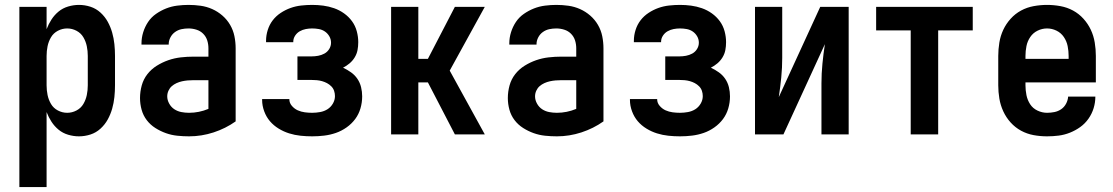

<svg xmlns="http://www.w3.org/2000/svg" viewBox="-20 -548 4540 783"><path d="M59 215V-520H170V-429Q178 -450 190 -468.5Q202 -487 219 -501Q236 -515 258 -521.5Q280 -528 302 -528Q326 -528 349 -520.5Q372 -513 390 -496.5Q408 -480 419.5 -459Q431 -438 437.5 -415Q444 -392 446.5 -368Q449 -344 449 -320V-200Q449 -176 446.5 -152Q444 -128 437.5 -105Q431 -82 419.5 -61Q408 -40 390 -23.5Q372 -7 349 0.5Q326 8 302 8Q280 8 258 1.5Q236 -5 219 -19Q202 -33 190 -51.5Q178 -70 170 -91V215ZM254 -88Q274 -88 292 -97.5Q310 -107 320 -124Q330 -141 334 -160.5Q338 -180 338 -200V-320Q338 -340 334 -359.5Q330 -379 320 -396Q310 -413 292 -422.5Q274 -432 254 -432Q234 -432 216 -422.5Q198 -413 188 -396Q178 -379 174 -359.5Q170 -340 170 -320V-200Q170 -180 174 -160.5Q178 -141 188 -124Q198 -107 216 -97.5Q234 -88 254 -88Z M751 8Q727 8 703 5.5Q679 3 656.5 -5Q634 -13 613.5 -26Q593 -39 578.5 -58Q564 -77 557.5 -100.5Q551 -124 551 -148Q551 -174 558 -199.5Q565 -225 581 -245.5Q597 -266 619.5 -280Q642 -294 666.5 -302.5Q691 -311 717 -314Q743 -317 769 -317H830V-351Q830 -368 825 -383.5Q820 -399 808.5 -410.5Q797 -422 781 -427Q765 -432 749 -432Q734 -432 720 -429Q706 -426 694 -417.5Q682 -409 675 -395.5Q668 -382 668 -368V-366H557V-371Q557 -394 564 -416.5Q571 -439 584 -458.5Q597 -478 616.5 -491.5Q636 -505 657.5 -513.5Q679 -522 702.5 -525Q726 -528 749 -528Q774 -528 798.5 -524.5Q823 -521 845.5 -511Q868 -501 887 -484.5Q906 -468 918.5 -446.5Q931 -425 936 -400.5Q941 -376 941 -351V-53Q900 -24 851 -8Q802 8 751 8ZM751 -88Q771 -88 791 -92Q811 -96 830 -104V-221H769Q757 -221 745.5 -220Q734 -219 722.5 -216.5Q711 -214 700 -209Q689 -204 680.5 -196.5Q672 -189 667 -178Q662 -167 662 -155Q662 -140 670 -125.5Q678 -111 691 -102.5Q704 -94 719.5 -91Q735 -88 751 -88Z M1253 8Q1229 8 1205.5 5.5Q1182 3 1159.5 -4Q1137 -11 1116.5 -23.5Q1096 -36 1081 -53.5Q1066 -71 1057.5 -94Q1049 -117 1049 -140V-144H1160V-143Q1160 -128 1170.5 -116Q1181 -104 1194.5 -98Q1208 -92 1223 -90Q1238 -88 1253 -88Q1269 -88 1285.5 -91Q1302 -94 1315.5 -102.5Q1329 -111 1337.5 -125.5Q1346 -140 1346 -156Q1346 -167 1342.5 -177.5Q1339 -188 1331 -196Q1323 -204 1313.5 -209Q1304 -214 1293.5 -217Q1283 -220 1272 -221Q1261 -222 1250 -222H1193V-318H1250Q1264 -318 1277.5 -320.5Q1291 -323 1303 -329.5Q1315 -336 1322.5 -348Q1330 -360 1330 -374Q1330 -388 1323 -400Q1316 -412 1305 -419.5Q1294 -427 1280.5 -429.5Q1267 -432 1253 -432Q1240 -432 1227 -429.5Q1214 -427 1202.5 -420.5Q1191 -414 1183.5 -402.5Q1176 -391 1176 -378V-376H1065V-382Q1065 -404 1072 -426Q1079 -448 1092.5 -465.5Q1106 -483 1125 -495.5Q1144 -508 1165 -515.5Q1186 -523 1208.5 -525.5Q1231 -528 1253 -528Q1276 -528 1298.5 -525Q1321 -522 1342.5 -514.5Q1364 -507 1383 -493.5Q1402 -480 1415.5 -461.5Q1429 -443 1435 -420.5Q1441 -398 1441 -376Q1441 -359 1438 -343.5Q1435 -328 1426.5 -314Q1418 -300 1405.5 -289.5Q1393 -279 1379 -272Q1396 -264 1411.5 -253Q1427 -242 1437.5 -226.5Q1448 -211 1452.5 -192.5Q1457 -174 1457 -155Q1457 -130 1450 -106Q1443 -82 1428.5 -62.5Q1414 -43 1393.5 -28.5Q1373 -14 1350 -6Q1327 2 1302.5 5Q1278 8 1253 8Z M1835 0 1725 -212H1686V0H1575V-520H1686V-308H1725L1835 -520H1957L1814 -260L1957 0Z M2251 8Q2227 8 2203 5.5Q2179 3 2156.5 -5Q2134 -13 2113.5 -26Q2093 -39 2078.5 -58Q2064 -77 2057.5 -100.5Q2051 -124 2051 -148Q2051 -174 2058 -199.5Q2065 -225 2081 -245.5Q2097 -266 2119.5 -280Q2142 -294 2166.5 -302.5Q2191 -311 2217 -314Q2243 -317 2269 -317H2330V-351Q2330 -368 2325 -383.5Q2320 -399 2308.5 -410.5Q2297 -422 2281 -427Q2265 -432 2249 -432Q2234 -432 2220 -429Q2206 -426 2194 -417.5Q2182 -409 2175 -395.5Q2168 -382 2168 -368V-366H2057V-371Q2057 -394 2064 -416.5Q2071 -439 2084 -458.5Q2097 -478 2116.5 -491.5Q2136 -505 2157.5 -513.5Q2179 -522 2202.5 -525Q2226 -528 2249 -528Q2274 -528 2298.5 -524.5Q2323 -521 2345.5 -511Q2368 -501 2387 -484.5Q2406 -468 2418.5 -446.5Q2431 -425 2436 -400.5Q2441 -376 2441 -351V-53Q2400 -24 2351 -8Q2302 8 2251 8ZM2251 -88Q2271 -88 2291 -92Q2311 -96 2330 -104V-221H2269Q2257 -221 2245.5 -220Q2234 -219 2222.5 -216.5Q2211 -214 2200 -209Q2189 -204 2180.5 -196.5Q2172 -189 2167 -178Q2162 -167 2162 -155Q2162 -140 2170 -125.5Q2178 -111 2191 -102.5Q2204 -94 2219.5 -91Q2235 -88 2251 -88Z M2753 8Q2729 8 2705.5 5.5Q2682 3 2659.5 -4Q2637 -11 2616.5 -23.5Q2596 -36 2581 -53.5Q2566 -71 2557.5 -94Q2549 -117 2549 -140V-144H2660V-143Q2660 -128 2670.5 -116Q2681 -104 2694.5 -98Q2708 -92 2723 -90Q2738 -88 2753 -88Q2769 -88 2785.5 -91Q2802 -94 2815.5 -102.5Q2829 -111 2837.5 -125.5Q2846 -140 2846 -156Q2846 -167 2842.5 -177.5Q2839 -188 2831 -196Q2823 -204 2813.5 -209Q2804 -214 2793.5 -217Q2783 -220 2772 -221Q2761 -222 2750 -222H2693V-318H2750Q2764 -318 2777.5 -320.5Q2791 -323 2803 -329.5Q2815 -336 2822.5 -348Q2830 -360 2830 -374Q2830 -388 2823 -400Q2816 -412 2805 -419.5Q2794 -427 2780.5 -429.5Q2767 -432 2753 -432Q2740 -432 2727 -429.5Q2714 -427 2702.5 -420.5Q2691 -414 2683.5 -402.5Q2676 -391 2676 -378V-376H2565V-382Q2565 -404 2572 -426Q2579 -448 2592.5 -465.5Q2606 -483 2625 -495.5Q2644 -508 2665 -515.5Q2686 -523 2708.5 -525.5Q2731 -528 2753 -528Q2776 -528 2798.5 -525Q2821 -522 2842.5 -514.5Q2864 -507 2883 -493.5Q2902 -480 2915.5 -461.5Q2929 -443 2935 -420.5Q2941 -398 2941 -376Q2941 -359 2938 -343.5Q2935 -328 2926.5 -314Q2918 -300 2905.5 -289.5Q2893 -279 2879 -272Q2896 -264 2911.5 -253Q2927 -242 2937.5 -226.5Q2948 -211 2952.5 -192.5Q2957 -174 2957 -155Q2957 -130 2950 -106Q2943 -82 2928.5 -62.5Q2914 -43 2893.5 -28.5Q2873 -14 2850 -6Q2827 2 2802.5 5Q2778 8 2753 8Z M3059 0V-520H3170V-312Q3170 -272 3166 -231.5Q3162 -191 3156 -152L3325 -520H3441V0H3330V-208Q3330 -248 3334 -288.5Q3338 -329 3344 -368L3175 0Z M3694 0V-424H3553V-520H3947V-424H3806V0Z M4250 8Q4222 8 4195 3Q4168 -2 4144 -15Q4120 -28 4101.5 -48.5Q4083 -69 4071.5 -94Q4060 -119 4055.5 -146Q4051 -173 4051 -200V-320Q4051 -347 4055.5 -374.5Q4060 -402 4071.5 -426.5Q4083 -451 4101.5 -471.5Q4120 -492 4144 -505Q4168 -518 4195.5 -523Q4223 -528 4250 -528Q4277 -528 4304.5 -523Q4332 -518 4356 -505Q4380 -492 4398.5 -471.5Q4417 -451 4428.5 -426.5Q4440 -402 4444.5 -374.5Q4449 -347 4449 -320V-212H4162V-200Q4162 -180 4166 -160Q4170 -140 4181 -123Q4192 -106 4211 -97Q4230 -88 4250 -88Q4265 -88 4280 -91Q4295 -94 4307.5 -102.5Q4320 -111 4327.5 -125Q4335 -139 4336 -154H4447Q4447 -130 4440 -107Q4433 -84 4419 -64Q4405 -44 4385.5 -30Q4366 -16 4343.5 -7Q4321 2 4297.5 5Q4274 8 4250 8ZM4162 -308H4338V-320Q4338 -340 4334 -360Q4330 -380 4318.5 -397Q4307 -414 4288.5 -423Q4270 -432 4250 -432Q4230 -432 4211.5 -423Q4193 -414 4181.5 -397Q4170 -380 4166 -360Q4162 -340 4162 -320Z"/></svg>

Font: Moesevka
Style: Bold
Weight: 700
Monospace: yes
Designer: Belleve Invis
Foundry: Belleve Invis
Version: Version 32.5.0; ttfautohint (v1.8.4)